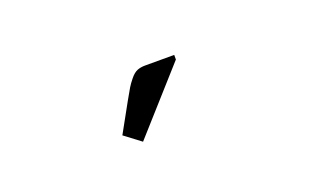

<svg xmlns="http://www.w3.org/2000/svg" viewBox="-33 -930 753 439"><g transform="rotate(-20 344.0 -711.0)"><path d="M396 -780.3 261.2 -629.4 221.7 -659.2 260.3 -729Q271.5 -749 275.9 -756.3Q280.3 -763.7 288.8 -774.2Q297.4 -784.7 305.7 -788.1Q314 -791.5 325.2 -791.5H396Z"/></g></svg>

Font: Resagnicto
Style: Bold
Weight: 700
Version: Version 0.9991